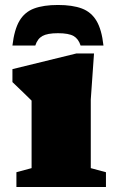

<svg xmlns="http://www.w3.org/2000/svg" viewBox="-20 -752 476 772"><path d="M358 -537 345 -352V-76L406 -59.5V0H46V-59.5L107 -76V-347.5Q99 -355.5 76 -377.8Q53 -400 30 -422V-474L287 -537ZM213 -618.5Q170.5 -618.5 150.5 -607.2Q130.5 -596 122 -569H30Q37.5 -633 58.2 -668.2Q79 -703.5 117 -717.8Q155 -732 213 -732Q271.5 -732 309.2 -717.8Q347 -703.5 368 -668.2Q389 -633 396 -569H304Q295.5 -596 275.8 -607.2Q256 -618.5 213 -618.5Z"/></svg>

Font: Newsreader 6pt ExtraBold
Style: Regular
Weight: 800
Designer: Hugues Gentile
Foundry: Production Type
Version: Version 1.003; ttfautohint (v1.8.3)